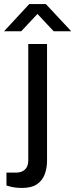

<svg xmlns="http://www.w3.org/2000/svg" viewBox="-67 -744 373 951"><path d="M40 187Q27 187 13.5 185.5Q0 184 -13 181Q-26 178 -35 175V111H12Q41 111 57 95.5Q73 80 73 51V-526H166V52Q166 87 155 118Q144 149 117 168Q90 187 40 187ZM-47 -589 78 -724H160L286 -589H199L95 -700L141 -699L38 -589Z"/></svg>

Font: Archivo SemiExpanded
Style: Regular
Weight: 400
Width: 6
Designer: Hector Gatti
Foundry: Omnibus-Type
Version: Version 2.001